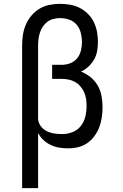

<svg xmlns="http://www.w3.org/2000/svg" viewBox="-20 -763 640 998"><path d="M95 215V-525Q95 -553 99 -580.5Q103 -608 114 -634Q125 -660 143 -681.5Q161 -703 185 -717.5Q209 -732 236.5 -737.5Q264 -743 292 -743Q318 -743 344.5 -738.5Q371 -734 394.5 -722Q418 -710 437 -691Q456 -672 467.5 -648.5Q479 -625 484 -598.5Q489 -572 489 -546Q489 -522 485 -498.5Q481 -475 469.5 -454.5Q458 -434 440.5 -417.5Q423 -401 401 -391Q428 -380 450.5 -362Q473 -344 487.5 -319Q502 -294 507.5 -265.5Q513 -237 513 -208Q513 -182 509.5 -155.5Q506 -129 497 -104.5Q488 -80 472.5 -58Q457 -36 435.5 -20.5Q414 -5 388 1.5Q362 8 336 8Q312 8 289 4.5Q266 1 244.5 -9Q223 -19 205.5 -35.5Q188 -52 178 -72V215ZM303 -66Q330 -66 356.5 -76Q383 -86 400 -108Q417 -130 423.5 -157Q430 -184 430 -212Q430 -230 427.5 -248Q425 -266 417.5 -283Q410 -300 398 -314Q386 -328 370 -337Q354 -346 336 -349.5Q318 -353 300 -353H251V-426H300Q323 -426 344.5 -434Q366 -442 380.5 -459.5Q395 -477 400.5 -499.5Q406 -522 406 -544Q406 -568 400 -592Q394 -616 378.5 -634.5Q363 -653 339.5 -661Q316 -669 292 -669Q275 -669 257.5 -664.5Q240 -660 226.5 -650Q213 -640 203 -625Q193 -610 187.5 -593.5Q182 -577 180 -559.5Q178 -542 178 -525V-144Q180 -123 192.5 -106.5Q205 -90 223.5 -81Q242 -72 262.5 -69Q283 -66 303 -66Z"/></svg>

Font: Iosevka Etoile
Style: Regular
Weight: 400
Designer: Belleve Invis
Foundry: Belleve Invis
Version: Version 33.2.4